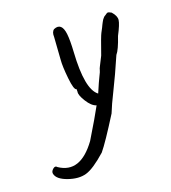

<svg xmlns="http://www.w3.org/2000/svg" viewBox="-161 -475 684 766"><g transform="rotate(-20 180.5 -92.0)"><path d="M392 -369Q410 -349 408 -332Q406 -315 384 -273Q366 -220 352 -204Q319 -128 292.5 -75Q266 -22 254 9Q190 111 164 142Q109 191 76 200.5Q43 210 0 195Q-43 180 -48 155Q-50 145 -39.5 136Q-29 127 -22 136Q58 190 136 83Q187 -1 209 -42Q189 -48 171 -77Q153 -106 156 -119V-130Q145 -130 139.5 -182.5Q134 -235 136.5 -262.5Q139 -290 143 -356Q142 -378 154 -386Q190 -401 196 -349Q199 -322 196 -273Q186 -117 231 -84Q251 -131 259.5 -147.5Q268 -164 269 -169.5Q270 -175 274 -182.5Q278 -190 294 -222Q320 -297 326 -307.5Q332 -318 335.5 -325.5Q339 -333 341 -337Q343 -341 346 -346.5Q349 -352 351 -355Q353 -358 356 -361Q360 -366 365 -368Q374 -375 377.5 -375Q381 -375 392 -369Z"/></g></svg>

Font: Caveat
Style: Regular
Weight: 400
Designer: Pablo Impallari
Foundry: Creative Lab NY
Version: Version 1.096; ttfautohint (v1.3)